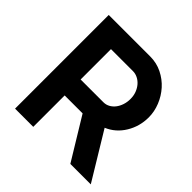

<svg xmlns="http://www.w3.org/2000/svg" viewBox="-182 -869 1029 1029"><g transform="rotate(45 332.5 -355.0)"><path d="M74 0V-710H388Q437 -710 478.5 -689.5Q520 -669 550 -635.5Q580 -602 597 -559.5Q614 -517 614 -474Q614 -405 579.5 -348.5Q545 -292 486 -267L648 0H493L348 -238H212V0ZM212 -359H385Q404 -359 420.5 -368Q437 -377 449 -392.5Q461 -408 468 -429Q475 -450 475 -474Q475 -499 467 -520Q459 -541 445.5 -556.5Q432 -572 414.5 -580.5Q397 -589 379 -589H212Z"/></g></svg>

Font: Oxford Sans
Style: Bold
Weight: 700
Designer: Matt McInerney, Pablo Impallari, Rodrigo Fuenzalida
Foundry: Matt McInerney, Pablo Impallari, Rodrigo Fuenzalida
Version: Version 3.000g; ttfautohint (v1.5) -l 8 -r 28 -G 28 -x 14 -D